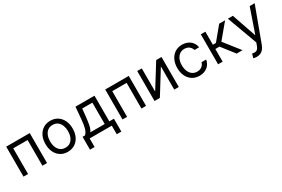

<svg xmlns="http://www.w3.org/2000/svg" viewBox="94 -1689 4450 3029"><g transform="rotate(-30 2319.0 -174.5)"><path d="M77.1 0V-545.9H505.9V0H421.9V-467.8H160.2V0Z M880.9 11.7Q807.1 11.7 751.5 -23.4Q695.8 -58.6 664.8 -122.1Q633.8 -185.5 633.8 -269.5Q633.8 -355 664.8 -418.7Q695.8 -482.4 751.5 -517.6Q807.1 -552.7 880.9 -552.7Q955.1 -552.7 1010.7 -517.6Q1066.4 -482.4 1097.7 -418.7Q1128.9 -355 1128.9 -269.5Q1128.9 -185.5 1097.7 -122.1Q1066.4 -58.6 1010.7 -23.4Q955.1 11.7 880.9 11.7ZM880.9 -63.5Q937.5 -63.5 973.6 -92.3Q1009.8 -121.1 1027.3 -168.2Q1044.9 -215.3 1044.9 -269.5Q1044.9 -324.7 1027.3 -372.1Q1009.8 -419.4 973.6 -448.5Q937.5 -477.5 880.9 -477.5Q824.7 -477.5 788.8 -448.5Q752.9 -419.4 735.4 -372.1Q717.8 -324.7 717.8 -269.5Q717.8 -215.3 735.4 -168.2Q752.9 -121.1 788.8 -92.3Q824.7 -63.5 880.9 -63.5Z M1198.2 156.2V-78.1H1243.2Q1259.8 -95.7 1272.2 -115.7Q1284.7 -135.7 1293.5 -163.8Q1302.2 -191.9 1308.8 -231.9Q1315.4 -272 1320.3 -329.1L1338.9 -545.9H1685.5V-78.1H1769.5V156.2H1685.5V0H1282.2V156.2ZM1338.9 -78.1H1601.6V-467.8H1417L1402.3 -329.1Q1394 -243.7 1380.9 -179.7Q1367.7 -115.7 1338.9 -78.1Z M1880.9 0V-545.9H2309.6V0H2225.6V-467.8H1963.9V0Z M2546.9 -124 2809.6 -545.9H2906.2V0H2823.2V-421.9L2561.5 0H2463.9V-545.9H2546.9Z M3281.2 11.7Q3205.1 11.7 3149.7 -24.7Q3094.2 -61 3064.2 -124.5Q3034.2 -188 3034.2 -269.5Q3034.2 -353 3064.9 -416.7Q3095.7 -480.5 3151.1 -516.6Q3206.5 -552.7 3280.3 -552.7Q3337.9 -552.7 3384 -531.5Q3430.2 -510.3 3459.7 -471.7Q3489.3 -433.1 3496.1 -381.8H3412.1Q3405.8 -406.7 3389.2 -428.7Q3372.6 -450.7 3345.5 -464.1Q3318.4 -477.5 3281.2 -477.5Q3232.4 -477.5 3195.8 -452.1Q3159.2 -426.8 3138.7 -380.6Q3118.2 -334.5 3118.2 -272.5Q3118.2 -209.5 3138.2 -162.4Q3158.2 -115.2 3195.1 -89.4Q3231.9 -63.5 3281.2 -63.5Q3314.5 -63.5 3341.1 -75Q3367.7 -86.4 3386.2 -107.9Q3404.8 -129.4 3412.1 -159.2H3496.1Q3489.3 -110.8 3461.2 -72.3Q3433.1 -33.7 3387.5 -11Q3341.8 11.7 3281.2 11.7Z M3622.1 0V-545.9H3705.1V-308.6H3760.7L3957 -545.9H4064.5L3844.7 -282.2L4067.4 0H3960L3780.3 -230.5H3705.1V0Z M4211.9 204.1Q4190.4 204.6 4173.8 201.2Q4157.2 197.8 4150.4 194.3L4171.9 121.1L4180.2 123Q4222.2 132.8 4250.7 118.9Q4279.3 105 4300.8 45.9L4316.4 2.9L4115.2 -545.9H4206.1L4356.4 -110.4H4362.3L4512.7 -545.9H4603.5L4372.1 79.1Q4356.4 121.6 4333.5 149.4Q4310.5 177.2 4280.3 190.7Q4250 204.1 4211.9 204.1Z"/></g></svg>

Font: Inter V
Style: 
Weight: 400
Designer: Rasmus Andersson
Foundry: rsms
Version: Version 4.000;git-a3f224843